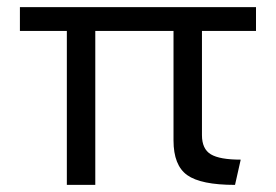

<svg xmlns="http://www.w3.org/2000/svg" viewBox="-20 -520 776 540"><path d="M168 0V-433H36V-500H700V-433H548V-140Q548 -101 573 -86Q598 -71 657 -71L641 0Q545 0 506.5 -27.5Q468 -55 468 -125V-433H248V0Z"/></svg>

Font: Elaine Sans
Style: Regular
Weight: 400
Designer: Wei Huang
Foundry: Wei Huang
Version: Version 2.001;December 24, 2019;FontCreator 12.0.0.2547 64-b